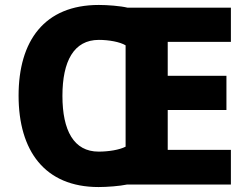

<svg xmlns="http://www.w3.org/2000/svg" viewBox="-20 -745 1006 775"><path d="M379 -725C159 -725 55 -580 55 -359C55 -137 160 10 378 10C412 10 464 6 492 0H912V-140H657V-301H894V-439H657V-576H912V-714H495C466 -721 414 -725 379 -725ZM379 -584C419 -584 464 -576 487 -562V-153C462 -140 418 -133 378 -133C278 -133 232 -218 232 -358C232 -498 278 -584 379 -584Z"/></svg>

Font: Noto Sans Arabic UI XBd
Style: Regular
Weight: 800
Designer: Monotype Design Team, Nadine Chahine and Nizar Qandah
Foundry: Monotype Imaging Inc.
Version: Version 2.010